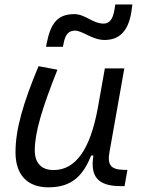

<svg xmlns="http://www.w3.org/2000/svg" viewBox="-20 -821 626 852"><path d="M194.8 10.3C304.7 10.3 350.1 -47.4 384.8 -130.9H394.5C379.9 -40 411.6 4.9 515.6 4.9H532.7L545.4 -66.9L528.8 -67.4C471.7 -68.4 455.6 -89.4 465.8 -146L531.7 -517.6H445.3L413.1 -336.4V-336.9C379.4 -157.2 315.4 -66.4 217.8 -66.4C164.1 -66.4 134.3 -97.2 134.3 -153.8C134.3 -231.9 166 -338.9 234.9 -511.7L150.9 -527.3C82.5 -362.3 48.8 -248 48.8 -145C48.8 -45.4 101.1 10.3 194.8 10.3ZM184.1 -613.3H259.3L263.2 -632.8C270 -667 284.2 -685.1 313 -685.1C345.7 -685.1 389.6 -643.6 443.8 -643.6C515.6 -643.6 553.7 -689.9 564.9 -782.2L567.4 -801.3H491.7L487.8 -777.3C481.4 -737.3 466.3 -716.3 439.9 -716.3C391.1 -716.3 358.4 -758.3 309.6 -758.3C231.9 -758.3 204.1 -713.4 187 -627.9Z"/></svg>

Font: Cascadia Mono SemiLight
Style: Italic
Weight: 350
Italic angle: -10°
Monospace: yes
Designer: Aaron Bell
Foundry: Saja Typeworks
Version: Version 2404.023